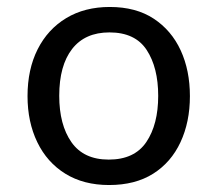

<svg xmlns="http://www.w3.org/2000/svg" viewBox="-20 -522 624 551"><path d="M293 9Q220 9 167.5 -23.5Q115 -56 87 -114Q59 -172 59 -246Q59 -323 88 -380.5Q117 -438 170 -470Q223 -502 295 -502Q370 -502 421 -468.5Q472 -435 498.5 -377.5Q525 -320 525 -246Q525 -172 498 -114Q471 -56 419.5 -23.5Q368 9 293 9ZM292 -64Q366 -64 400 -114.5Q434 -165 434 -247Q434 -328 401 -378.5Q368 -429 294 -429Q224 -429 187 -381.5Q150 -334 150 -247Q150 -164 185 -114Q220 -64 292 -64Z"/></svg>

Font: Go Noto Current
Style: Regular
Weight: 400
Designer: Monotype Design Team
Foundry: Monotype Imaging Inc.
Version: Version 2.007; ttfautohint (v1.8) -l 8 -r 50 -G 200 -x 14 -D